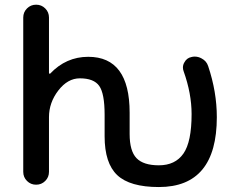

<svg xmlns="http://www.w3.org/2000/svg" viewBox="-20 -793 977 802"><path d="M521.5 -233.4Q521.5 -162.1 550.3 -132.3Q579.1 -102.5 643.6 -102.5Q711.9 -102.5 746.1 -151.4Q780.3 -200.2 780.3 -316.4Q780.3 -402.3 747.1 -495.1Q744.1 -502.9 744.1 -510.7Q744.1 -522.5 750 -532.2Q759.8 -550.8 779.3 -554.7Q786.1 -556.6 793 -556.6Q808.6 -556.6 822.3 -548.8Q842.8 -538.1 849.6 -516.6Q885.7 -409.2 885.7 -303.7Q885.7 -11.7 643.6 -11.7Q522.5 -11.7 469.7 -61.5Q417 -111.3 417 -223.6V-313.5Q417 -402.3 394.5 -434.1Q372.1 -465.8 313.5 -465.8Q262.7 -465.8 223.6 -415Q184.6 -364.3 184.6 -303.7V-75.2Q184.6 -52.7 168.9 -37.1Q153.3 -21.5 130.9 -21.5Q108.4 -21.5 92.8 -37.1Q77.1 -52.7 77.1 -75.2V-719.7Q77.1 -742.2 92.8 -757.8Q108.4 -773.4 130.9 -773.4Q153.3 -773.4 168.9 -757.8Q184.6 -742.2 184.6 -719.7V-488.3Q184.6 -486.3 186.5 -485.4Q188.5 -484.4 189.5 -485.4Q255.9 -555.7 348.6 -555.7Q521.5 -555.7 521.5 -322.3Z"/></svg>

Font: Gen Jyuu Gothic Medium
Style: Regular
Weight: 500
Designer: [Source Han Sans]
Ryoko NISHIZUKA  (kana & ideographs); Paul D. Hunt (Latin, Greek & Cyrillic); Wenlong ZHANG  (bopomofo
Version: Version 1.002.20150607